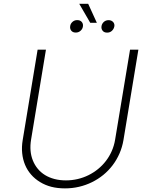

<svg xmlns="http://www.w3.org/2000/svg" viewBox="-20 -992 787 1023"><path d="M100.9 -245.7 180.4 -727.3H224.8L145.6 -248.2Q135.3 -185.7 155.2 -136.7Q165.1 -112.2 181.5 -92.5Q197.8 -72.8 220.2 -59.1Q242.5 -45.5 270.4 -38.2Q298.3 -30.9 331.3 -30.9Q363.3 -30.9 393.6 -38Q424 -45.1 451.3 -58.6Q478.7 -72.1 502.3 -91.3Q525.9 -110.4 544.4 -134.6Q562.9 -158.7 575.5 -187.3Q588.1 -215.9 593.4 -248.2L672.9 -727.3H717.3L637.8 -245.7Q631.4 -207.7 616.5 -173.8Q601.6 -139.9 579.9 -111.3Q558.2 -82.7 530.4 -60Q502.5 -37.3 470 -21.3Q437.5 -5.3 401.3 3.2Q365.1 11.7 326.3 11.7Q286.6 11.7 253.9 3.4Q221.2 -5 193.5 -22Q165.8 -38.7 145.6 -62Q125.4 -85.2 113.5 -113.8Q101.6 -142.4 98.2 -175.8Q94.8 -209.2 100.9 -245.7ZM449.9 -971.6 496.1 -870.4H460.9L402.3 -971.6ZM521 -853.3Q523.1 -866.1 533.4 -875.4Q543.7 -884.6 558.9 -884.6Q566.8 -884.6 573 -881.7Q579.2 -878.9 583.3 -874.1Q587.4 -869.3 589 -862.9Q590.6 -856.5 588.8 -849.4Q585.9 -836.6 575.8 -827.4Q565.7 -818.2 550.8 -818.2Q534.4 -818.2 526.5 -828.7Q518.5 -839.1 521 -853.3ZM354 -853.3Q355.8 -866.1 366.3 -875.5Q376.8 -884.9 391.3 -884.9Q407.7 -884.9 416 -874.6Q424.4 -864.3 421.5 -849.4Q419.4 -837 408.9 -827.8Q398.4 -818.5 383.9 -818.5Q367.5 -818.5 359.6 -828.8Q351.6 -839.1 354 -853.3Z"/></svg>

Font: Inter P Extra Light
Style: Italic
Weight: 200
Italic angle: 9.39999°
Designer: Rasmus Andersson
Foundry: rsms
Version: Version 3.018;git-588b23468